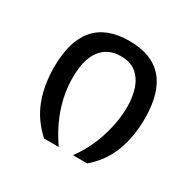

<svg xmlns="http://www.w3.org/2000/svg" viewBox="-116 -621 759 747"><g transform="rotate(30 264.0 -247.5)"><path d="M166 0Q110 -51 85.5 -115.5Q61 -180 61 -261Q61 -495 265 -495Q467 -495 467 -263Q467 -180 441.5 -114Q416 -48 360 0H296Q340 -60 362.5 -131.5Q385 -203 385 -268Q385 -312 373 -348Q361 -384 335 -405.5Q309 -427 265 -427Q208 -427 176 -385.5Q144 -344 144 -262Q144 -127 232 0Z"/></g></svg>

Font: PlemolJP
Style: Regular
Weight: 400
Monospace: yes
Version: v2.0.4; ttfautohint (v1.8.4.7-5d5b-dirty) -l 6 -r 45 -G 200 